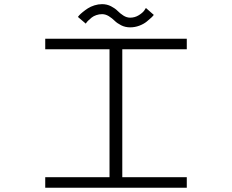

<svg xmlns="http://www.w3.org/2000/svg" viewBox="-20 -882 1090 902"><path d="M591.5 -753.5Q568.5 -753.5 549.2 -763.2Q530 -773 518.5 -784.5Q507 -796 491.5 -805.8Q476 -815.5 459.5 -815.5Q445.5 -815.5 432.5 -811Q419.5 -806.5 411 -799.8Q402.5 -793 395.8 -786.5Q389 -780 386 -775.5L383 -771L346 -802.5Q347 -804.5 352.5 -810.5Q358 -816.5 369 -825.5Q380 -834.5 392.8 -842.8Q405.5 -851 423.5 -856.8Q441.5 -862.5 459.5 -862.5Q482.5 -862.5 501.8 -852.5Q521 -842.5 532.5 -830.8Q544 -819 559.5 -809Q575 -799 591.5 -799Q613.5 -799 632 -810.5Q650.5 -822 658 -833L665.5 -844.5L702.5 -812Q699 -807 691.5 -799.8Q684 -792.5 669.5 -780.8Q655 -769 634.2 -761.2Q613.5 -753.5 591.5 -753.5ZM857.5 -650.5H554.5V-49.5H857.5V0H192.5V-49.5H494.5V-650.5H192.5V-700H857.5Z"/></svg>

Font: League Mono Extended UltraLight
Style: Regular
Weight: 200
Width: 9
Designer: Tyler Finck
Foundry: The League of Moveable Type / Tyler Finck
Version: Version 2.210